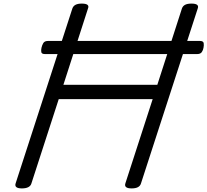

<svg xmlns="http://www.w3.org/2000/svg" viewBox="-20 -1035 1155 1069"><path d="M102 14Q58 14 67 -14L383 -988Q388 -1002 401 -1008.5Q414 -1015 435 -1015Q481 -1015 470 -988L333 -563H856L993 -988Q998 -1002 1011 -1008.5Q1024 -1015 1046 -1015Q1091 -1015 1081 -988L765 -14Q761 0 748 7Q735 14 713 14Q669 14 678 -14L830 -483H307L155 -14Q151 0 137.5 7Q124 14 102 14ZM230 -734Q212 -734 210 -745Q208 -756 211 -769Q214 -783 221 -795Q228 -807 247 -807H1093Q1112 -807 1114 -795Q1116 -783 1113 -769Q1111 -756 1103.5 -745Q1096 -734 1078 -734Z"/></svg>

Font: Playwrite US Trad
Style: Regular
Weight: 400
Designer: Veronika Burian, José Scaglione
Foundry: TypeTogether
Version: Version 1.002